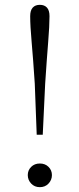

<svg xmlns="http://www.w3.org/2000/svg" viewBox="-20 -763 329 795"><path d="M145 12Q123 12 109 -3Q95 -18 95 -38Q95 -58 109 -72Q123 -86 145 -86Q167 -86 181 -72Q195 -58 195 -38Q195 -18 181 -3Q167 12 145 12ZM145 -743Q164 -743 174.5 -731.5Q185 -720 185 -696Q185 -656 179.5 -589Q174 -522 167 -416L157 -205H132L124 -416Q117 -522 111 -589Q105 -656 105 -696Q105 -720 115.5 -731.5Q126 -743 145 -743Z"/></svg>

Font: Source Han Serif JP VF
Style: Regular
Weight: 250
Designer: Ryoko NISHIZUKA 西塚涼子 (kana & ideographs); Frank Grießhammer (Latin, Greek & Cyrillic); Wenlong ZHANG 张文龙 (bopomofo); San
Foundry: Adobe
Version: Version 2.001;hotconv 1.1.0;makeotfexe 2.6.0